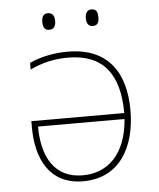

<svg xmlns="http://www.w3.org/2000/svg" viewBox="-52 -751 667 805"><g transform="rotate(-5 281.5 -348.5)"><path d="M363 -636C385 -636 389 -652 389 -671C389 -689 385 -706 363 -706C343 -706 336 -690 336 -671C336 -651 343 -636 363 -636ZM179 -636C202 -636 207 -653 207 -671C207 -688 202 -706 179 -706C159 -706 153 -690 153 -671C153 -651 159 -636 179 -636ZM248 -538C191 -538 135 -527 87 -505V-477C139 -501 187 -513 247 -513C397 -513 462 -422 462 -261H71V-235C71 -99 127 9 266 9C419 9 489 -115 489 -271C489 -426 420 -538 248 -538ZM97 -236H461C450 -91 374 -16 266 -16C150 -16 97 -105 97 -236Z"/></g></svg>

Font: Noto Sans Mono SemiCondensed Thin
Style: Regular
Weight: 100
Width: 4
Designer: Monotype Design Team
Foundry: Monotype Imaging Inc.
Version: Version 2.014